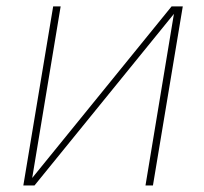

<svg xmlns="http://www.w3.org/2000/svg" viewBox="-20 -565 621 585"><path d="M78.1 -22.7 502.8 -545.5H536.9L446 0H423.3L509.9 -522.7L85.2 0H51.1L142 -545.5H164.8Z"/></svg>

Font: Inter Thin  BETA
Style: Italic
Weight: 100
Italic angle: -9.39999°
Designer: Rasmus Andersson
Foundry: rsms
Version: Version 3.011;git-f93a4a705